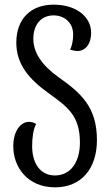

<svg xmlns="http://www.w3.org/2000/svg" viewBox="-20 -792 473 824"><path d="M216 12C328 12 396 -67 396 -191C396 -333 327 -393 231 -461C159 -512 123 -568 123 -625C123 -688 158 -726 210 -726C256 -726 294 -695 294 -644C294 -616 288 -593 281 -579C292 -576 302 -573 313 -573C340 -573 371 -595 371 -652C371 -718 310 -772 210 -772C113 -772 50 -712 50 -609C50 -515 105 -452 190 -391C270 -333 323 -296 323 -180C323 -95 282 -39 216 -39C153 -39 118 -91 118 -164C118 -199 122 -235 135 -260C126 -266 115 -269 104 -269C70 -269 37 -232 37 -164C37 -73 100 12 216 12Z"/></svg>

Font: Noto Serif Georgian ExtraCondensed
Style: Regular
Weight: 400
Width: 2
Designer: Monotype Design Team, Akaki Razmadze
Foundry: Google LLC
Version: Version 2.003